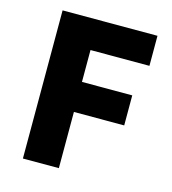

<svg xmlns="http://www.w3.org/2000/svg" viewBox="-100 -733 728 815"><g transform="rotate(15 264.5 -325.5)"><path d="M75 0V-651H492V-519H233V-379H454V-247H233V0Z"/></g></svg>

Font: Mada ExtraBold
Style: Regular
Weight: 800
Designer: Khaled Hosny
Version: Version 1.5